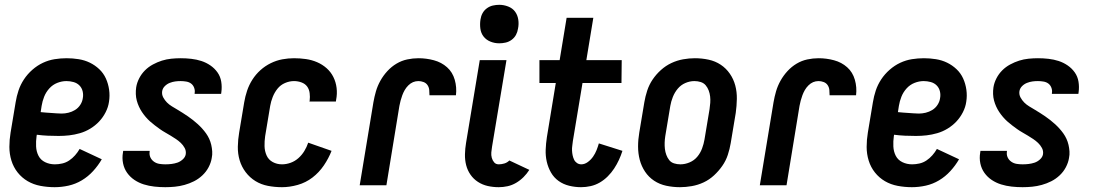

<svg xmlns="http://www.w3.org/2000/svg" viewBox="-20 -770 4553 798"><path d="M207 8Q177 8 148 2.5Q119 -3 95 -17Q71 -31 53.5 -53Q36 -75 27.5 -102.5Q19 -130 19 -159.5Q19 -189 24 -219L45 -345Q49 -370 57 -394Q65 -418 79.5 -440Q94 -462 114.5 -480Q135 -498 158.5 -509Q182 -520 207 -524Q232 -528 257 -528Q282 -528 307 -524Q332 -520 353.5 -509.5Q375 -499 392.5 -482.5Q410 -466 420 -444Q430 -422 433.5 -397Q437 -372 433 -347Q430 -325 419 -303.5Q408 -282 392 -265Q376 -248 355.5 -235.5Q335 -223 312.5 -216.5Q290 -210 268 -207.5Q246 -205 224 -205Q201 -205 178.5 -206Q156 -207 133 -210L132 -204Q129 -183 130 -161.5Q131 -140 140 -122.5Q149 -105 167.5 -96Q186 -87 208 -87Q223 -87 238.5 -90.5Q254 -94 267.5 -103Q281 -112 292 -124.5Q303 -137 311 -151L403 -108Q388 -82 367 -59Q346 -36 320 -20.5Q294 -5 265 1.5Q236 8 207 8ZM236 -298Q250 -298 264.5 -301.5Q279 -305 292 -313Q305 -321 313.5 -334Q322 -347 324 -361Q327 -376 323.5 -390.5Q320 -405 310 -415Q300 -425 285.5 -429Q271 -433 256 -433Q237 -433 218 -425.5Q199 -418 185 -402.5Q171 -387 163.5 -368Q156 -349 153 -330L149 -304Q160 -303 171 -302Q182 -301 192.5 -300.5Q203 -300 214 -299Q225 -298 236 -298Z M667 8Q644 8 621.5 5.5Q599 3 578 -3.5Q557 -10 539 -22Q521 -34 508.5 -51.5Q496 -69 491.5 -91Q487 -113 491 -136L492 -143H602V-140Q600 -127 605 -116Q610 -105 620 -98Q630 -91 642 -89Q654 -87 667 -87Q680 -87 692.5 -88.5Q705 -90 717 -94Q729 -98 739.5 -107.5Q750 -117 752 -129Q754 -143 747.5 -155Q741 -167 731.5 -176Q722 -185 711.5 -192Q701 -199 689.5 -206Q678 -213 666.5 -219.5Q655 -226 644.5 -233.5Q634 -241 623.5 -249Q613 -257 603.5 -265.5Q594 -274 585.5 -284Q577 -294 570 -304.5Q563 -315 557.5 -327Q552 -339 548.5 -352Q545 -365 544.5 -379Q544 -393 546 -407Q549 -426 558.5 -444.5Q568 -463 582.5 -477.5Q597 -492 615.5 -502Q634 -512 653 -518Q672 -524 692 -526Q712 -528 731 -528Q753 -528 775 -525.5Q797 -523 817 -516.5Q837 -510 854.5 -498Q872 -486 884 -469Q896 -452 899.5 -430.5Q903 -409 900 -387L899 -380H789V-383Q791 -394 787 -405Q783 -416 774.5 -422.5Q766 -429 754 -431Q742 -433 731 -433Q719 -433 708 -431.5Q697 -430 685.5 -425.5Q674 -421 665 -412Q656 -403 654 -391Q652 -377 658.5 -365Q665 -353 674 -344Q683 -335 694.5 -328Q706 -321 717 -314.5Q728 -308 739 -301Q750 -294 761 -286.5Q772 -279 782 -271Q792 -263 801.5 -254.5Q811 -246 820 -236Q829 -226 836.5 -215.5Q844 -205 849.5 -193Q855 -181 858 -168Q861 -155 862 -141Q863 -127 860 -113Q857 -94 847 -75Q837 -56 821 -41Q805 -26 786 -16.5Q767 -7 747 -1.5Q727 4 707 6Q687 8 667 8Z M1152 8Q1122 8 1093.5 2.5Q1065 -3 1041.5 -17.5Q1018 -32 1001 -54.5Q984 -77 976 -104Q968 -131 968.5 -160.5Q969 -190 974 -219L995 -345Q999 -369 1007 -393Q1015 -417 1029 -439Q1043 -461 1062.5 -478.5Q1082 -496 1105.5 -507.5Q1129 -519 1153.5 -523.5Q1178 -528 1202 -528Q1227 -528 1251.5 -524.5Q1276 -521 1298 -511.5Q1320 -502 1337.5 -486.5Q1355 -471 1365.5 -450Q1376 -429 1379 -404.5Q1382 -380 1377 -355L1376 -348H1266L1267 -351Q1269 -367 1267 -383Q1265 -399 1256.5 -410.5Q1248 -422 1233 -427.5Q1218 -433 1202 -433Q1183 -433 1164.5 -425Q1146 -417 1133.5 -401.5Q1121 -386 1113.5 -367Q1106 -348 1103 -330L1082 -204Q1079 -183 1079.5 -162.5Q1080 -142 1088 -124Q1096 -106 1113.5 -96.5Q1131 -87 1152 -87Q1170 -87 1188 -93.5Q1206 -100 1220.5 -113Q1235 -126 1245 -142.5Q1255 -159 1261 -177L1358 -143Q1346 -112 1326 -82.5Q1306 -53 1278.5 -32Q1251 -11 1217.5 -1.5Q1184 8 1152 8Z M1475 0 1532 -345Q1536 -368 1542.5 -390.5Q1549 -413 1561 -434.5Q1573 -456 1590 -474.5Q1607 -493 1628 -505.5Q1649 -518 1672.5 -523Q1696 -528 1719 -528Q1752 -528 1783.5 -519.5Q1815 -511 1838 -490.5Q1861 -470 1870 -438.5Q1879 -407 1875 -374H1765Q1765 -385 1764 -396Q1763 -407 1757 -416Q1751 -425 1740.5 -429Q1730 -433 1719 -433Q1707 -433 1696.5 -428.5Q1686 -424 1677 -415Q1668 -406 1662 -395.5Q1656 -385 1652 -374Q1648 -363 1645 -352Q1642 -341 1640 -330L1586 0Z M2053 8Q2029 8 2007 3Q1985 -2 1966.5 -14Q1948 -26 1935.5 -44Q1923 -62 1917.5 -83.5Q1912 -105 1912.5 -128.5Q1913 -152 1917 -176L1974 -520H2085L2025 -160Q2023 -148 2022 -136.5Q2021 -125 2024 -114Q2027 -103 2034 -95Q2041 -87 2053 -87Q2064 -87 2076 -90.5Q2088 -94 2097 -103L2180 -64Q2170 -48 2156 -34Q2142 -20 2125 -10Q2108 0 2089.5 4Q2071 8 2053 8ZM2055 -590Q2036 -590 2018.5 -597Q2001 -604 1990 -618Q1979 -632 1976.5 -651Q1974 -670 1977 -689Q1979 -703 1985.5 -715Q1992 -727 2003.5 -735.5Q2015 -744 2028.5 -747Q2042 -750 2055 -750Q2074 -750 2092 -743Q2110 -736 2120.5 -722Q2131 -708 2134 -689Q2137 -670 2133 -651Q2131 -637 2124.5 -625Q2118 -613 2106.5 -604.5Q2095 -596 2081.5 -593Q2068 -590 2055 -590Z M2395 8Q2370 8 2345.5 2Q2321 -4 2301.5 -18Q2282 -32 2270 -53Q2258 -74 2252.5 -98Q2247 -122 2248 -148Q2249 -174 2253 -200L2290 -425H2222V-520H2306L2335 -696H2446L2417 -520H2564L2563 -425H2401L2361 -184Q2360 -174 2358.5 -164Q2357 -154 2357.5 -144Q2358 -134 2360 -124.5Q2362 -115 2366 -106.5Q2370 -98 2378 -92.5Q2386 -87 2396 -87Q2410 -87 2423 -96.5Q2436 -106 2445 -119Q2454 -132 2459.5 -146Q2465 -160 2469 -174L2567 -143Q2561 -124 2552.5 -105.5Q2544 -87 2532.5 -69.5Q2521 -52 2506 -37Q2491 -22 2473 -11.5Q2455 -1 2435 3.5Q2415 8 2395 8Z M2806 8Q2777 8 2749 2Q2721 -4 2698.5 -19Q2676 -34 2661 -56.5Q2646 -79 2639 -105.5Q2632 -132 2632 -161Q2632 -190 2637 -219L2658 -345Q2662 -369 2670 -393.5Q2678 -418 2692.5 -439.5Q2707 -461 2727 -479Q2747 -497 2770.5 -508Q2794 -519 2819 -523.5Q2844 -528 2868 -528Q2897 -528 2925 -522Q2953 -516 2975.5 -501Q2998 -486 3013.5 -463.5Q3029 -441 3036 -414.5Q3043 -388 3042.5 -359Q3042 -330 3038 -301L3017 -175Q3013 -151 3005 -126.5Q2997 -102 2982 -80.5Q2967 -59 2947.5 -41Q2928 -23 2904.5 -12Q2881 -1 2855.5 3.5Q2830 8 2806 8ZM2808 -87Q2827 -87 2846 -95Q2865 -103 2878 -118.5Q2891 -134 2898 -153Q2905 -172 2908 -190L2929 -316Q2931 -329 2932 -342.5Q2933 -356 2931.5 -369Q2930 -382 2925.5 -394Q2921 -406 2913 -415.5Q2905 -425 2892.5 -429Q2880 -433 2866 -433Q2847 -433 2828.5 -425Q2810 -417 2797 -401.5Q2784 -386 2776.5 -367Q2769 -348 2766 -330L2745 -204Q2743 -191 2742.5 -177.5Q2742 -164 2743.5 -151Q2745 -138 2749.5 -126Q2754 -114 2761.5 -104.5Q2769 -95 2781.5 -91Q2794 -87 2808 -87Z M3138 0 3195 -345Q3199 -368 3205.5 -390.5Q3212 -413 3224 -434.5Q3236 -456 3253 -474.5Q3270 -493 3291 -505.5Q3312 -518 3335.5 -523Q3359 -528 3382 -528Q3415 -528 3446.5 -519.5Q3478 -511 3501 -490.5Q3524 -470 3533 -438.5Q3542 -407 3538 -374H3428Q3428 -385 3427 -396Q3426 -407 3420 -416Q3414 -425 3403.5 -429Q3393 -433 3382 -433Q3370 -433 3359.5 -428.5Q3349 -424 3340 -415Q3331 -406 3325 -395.5Q3319 -385 3315 -374Q3311 -363 3308 -352Q3305 -341 3303 -330L3249 0Z M3770 8Q3740 8 3711 2.5Q3682 -3 3658 -17Q3634 -31 3616.5 -53Q3599 -75 3590.5 -102.5Q3582 -130 3582 -159.5Q3582 -189 3587 -219L3608 -345Q3612 -370 3620 -394Q3628 -418 3642.5 -440Q3657 -462 3677.5 -480Q3698 -498 3721.5 -509Q3745 -520 3770 -524Q3795 -528 3820 -528Q3845 -528 3870 -524Q3895 -520 3916.5 -509.5Q3938 -499 3955.5 -482.5Q3973 -466 3983 -444Q3993 -422 3996.5 -397Q4000 -372 3996 -347Q3993 -325 3982 -303.5Q3971 -282 3955 -265Q3939 -248 3918.5 -235.5Q3898 -223 3875.5 -216.5Q3853 -210 3831 -207.5Q3809 -205 3787 -205Q3764 -205 3741.5 -206Q3719 -207 3696 -210L3695 -204Q3692 -183 3693 -161.5Q3694 -140 3703 -122.5Q3712 -105 3730.5 -96Q3749 -87 3771 -87Q3786 -87 3801.5 -90.5Q3817 -94 3830.5 -103Q3844 -112 3855 -124.5Q3866 -137 3874 -151L3966 -108Q3951 -82 3930 -59Q3909 -36 3883 -20.5Q3857 -5 3828 1.5Q3799 8 3770 8ZM3799 -298Q3813 -298 3827.5 -301.5Q3842 -305 3855 -313Q3868 -321 3876.5 -334Q3885 -347 3887 -361Q3890 -376 3886.5 -390.5Q3883 -405 3873 -415Q3863 -425 3848.5 -429Q3834 -433 3819 -433Q3800 -433 3781 -425.5Q3762 -418 3748 -402.5Q3734 -387 3726.5 -368Q3719 -349 3716 -330L3712 -304Q3723 -303 3734 -302Q3745 -301 3755.5 -300.5Q3766 -300 3777 -299Q3788 -298 3799 -298Z M4230 8Q4207 8 4184.5 5.5Q4162 3 4141 -3.5Q4120 -10 4102 -22Q4084 -34 4071.5 -51.5Q4059 -69 4054.5 -91Q4050 -113 4054 -136L4055 -143H4165V-140Q4163 -127 4168 -116Q4173 -105 4183 -98Q4193 -91 4205 -89Q4217 -87 4230 -87Q4243 -87 4255.5 -88.5Q4268 -90 4280 -94Q4292 -98 4302.5 -107.5Q4313 -117 4315 -129Q4317 -143 4310.5 -155Q4304 -167 4294.5 -176Q4285 -185 4274.5 -192Q4264 -199 4252.5 -206Q4241 -213 4229.5 -219.5Q4218 -226 4207.5 -233.5Q4197 -241 4186.5 -249Q4176 -257 4166.5 -265.5Q4157 -274 4148.5 -284Q4140 -294 4133 -304.5Q4126 -315 4120.5 -327Q4115 -339 4111.5 -352Q4108 -365 4107.5 -379Q4107 -393 4109 -407Q4112 -426 4121.5 -444.5Q4131 -463 4145.5 -477.5Q4160 -492 4178.5 -502Q4197 -512 4216 -518Q4235 -524 4255 -526Q4275 -528 4294 -528Q4316 -528 4338 -525.5Q4360 -523 4380 -516.5Q4400 -510 4417.5 -498Q4435 -486 4447 -469Q4459 -452 4462.5 -430.5Q4466 -409 4463 -387L4462 -380H4352V-383Q4354 -394 4350 -405Q4346 -416 4337.5 -422.5Q4329 -429 4317 -431Q4305 -433 4294 -433Q4282 -433 4271 -431.5Q4260 -430 4248.5 -425.5Q4237 -421 4228 -412Q4219 -403 4217 -391Q4215 -377 4221.5 -365Q4228 -353 4237 -344Q4246 -335 4257.5 -328Q4269 -321 4280 -314.5Q4291 -308 4302 -301Q4313 -294 4324 -286.5Q4335 -279 4345 -271Q4355 -263 4364.5 -254.5Q4374 -246 4383 -236Q4392 -226 4399.5 -215.5Q4407 -205 4412.5 -193Q4418 -181 4421 -168Q4424 -155 4425 -141Q4426 -127 4423 -113Q4420 -94 4410 -75Q4400 -56 4384 -41Q4368 -26 4349 -16.5Q4330 -7 4310 -1.5Q4290 4 4270 6Q4250 8 4230 8Z"/></svg>

Font: Iosevka QP
Style: Bold Italic
Weight: 700
Italic angle: -9°
Designer: Belleve Invis
Foundry: Belleve Invis
Version: Version 20.0.0; ttfautohint (v1.8.4)